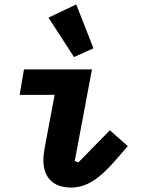

<svg xmlns="http://www.w3.org/2000/svg" viewBox="-20 -826 640 858"><path d="M297.9 12.1C366.8 12.1 422.9 -27 490.1 -103L551.1 -172.9L470.9 -244L331 -100.9L313.9 -105.8L391 -516H87L67.8 -402H224.1L183.9 -187.9C176.1 -147 174 -130 174 -108C174 -35.2 215.9 12.1 297.9 12.1ZM196.7 -747.2 310.7 -571 397.7 -610.1 320.7 -806.1Z"/></svg>

Font: Margiela Mono Italic Bold It
Style: Regular
Weight: 700
Designer: Mike Abbink, Paul van der Laan, Pieter van Rosmalen
Foundry: Bold Monday
Version: Version 2.003 2021